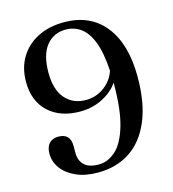

<svg xmlns="http://www.w3.org/2000/svg" viewBox="-108 -803 815 906"><g transform="rotate(-15 299.0 -350.5)"><path d="M260.5 13.5Q197.5 13.5 152.8 -6.8Q108 -27 84.2 -60Q60.5 -93 60.5 -131.5Q60.5 -164 76.5 -181.5Q92.5 -199 121 -199Q180 -199 180 -138.5V-104Q180 -66 202.8 -44.2Q225.5 -22.5 273 -22.5Q318 -22.5 356 -56.5Q394 -90.5 417 -168Q440 -245.5 440 -375.5V-377Q411.5 -336.5 362.2 -311.5Q313 -286.5 253.5 -286.5Q156.5 -286.5 99 -340Q41.5 -393.5 41.5 -487.5Q41.5 -555.5 72 -606.2Q102.5 -657 157.8 -685.2Q213 -713.5 287 -713.5Q414.5 -713.5 485.2 -625Q556 -536.5 556.5 -376.5Q556.5 -246.5 519.5 -159.8Q482.5 -73 416 -29.8Q349.5 13.5 260.5 13.5ZM155 -502Q155 -418.5 193 -375.2Q231 -332 294 -332Q343 -332 383 -361.2Q423 -390.5 438 -436.5Q432.5 -526 411.8 -579Q391 -632 358.5 -655Q326 -678 286 -678Q226.5 -678 190.8 -633.8Q155 -589.5 155 -502Z"/></g></svg>

Font: Fraunces 9pt
Style: Regular
Weight: 400
Version: Version 1.000;[b76b70a41]